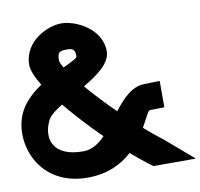

<svg xmlns="http://www.w3.org/2000/svg" viewBox="-118 -863 1050 1007"><g transform="rotate(-10 407.0 -359.5)"><path d="M202.7 -350.1C165.7 -327.3 136.4 -305 124.3 -282C76.9 -187 110.5 -88 271.5 -89C316.7 -89.3 354 -113.9 388.1 -148.7C320.6 -214.9 256.1 -284.9 202.7 -350.1ZM507.4 -38.3C452.9 11.3 377.5 50.6 271.5 51C5.9 52 -73.1 -195 -8.1 -340C16.1 -393.5 61.9 -436.7 113.5 -471.4C84.1 -519.3 68.6 -559.4 68.9 -586V-587C71.9 -710 196.8 -769 270.4 -770C346.3 -771 482 -706 482 -586C483.1 -522.3 411.9 -470.5 332.3 -424C374.2 -374.9 425.8 -319.8 481.5 -265C528.9 -326 578.9 -379.7 646.4 -381L728.6 -383V-243L651 -241C640.8 -240.6 626.3 -203.6 598.9 -156.1C633.4 -126 668 -97.6 701.6 -72L844.6 51H618.8L595.8 34C567.2 12.1 537.5 -12.3 507.4 -38.3ZM244.5 -540.1C289.2 -561.2 321 -576 321 -586C321 -624 307.2 -631 272.7 -630C238.2 -629 227.8 -624 226.7 -584C226.5 -574.6 232.8 -559.5 244.5 -540.1Z"/></g></svg>

Font: Nordica Plus
Style: NordicaClassicRgExt
Weight: 500
Version: Version 1.01